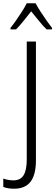

<svg xmlns="http://www.w3.org/2000/svg" viewBox="-79 -967 337 1170"><path d="M7 183Q-32 183 -59 172V121Q-46 126 -30 129Q-14 132 3 132Q46 132 65 100.5Q84 69 84 5V-714H140V9Q140 98 107 140.5Q74 183 7 183ZM138 -947Q150 -924 168.5 -895.5Q187 -867 206 -840Q225 -813 238 -797V-788H205Q182 -810 158 -840Q134 -870 111 -898Q89 -870 64.5 -839.5Q40 -809 19 -788H-15V-797Q1 -817 19.5 -843.5Q38 -870 55.5 -897.5Q73 -925 84 -947Z"/></svg>

Font: Noto Sans Condensed Light
Style: Regular
Weight: 300
Width: 3
Designer: Monotype Design Team
Foundry: Monotype Imaging Inc.
Version: Version 2.013; ttfautohint (v1.8.4.7-5d5b)